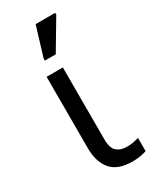

<svg xmlns="http://www.w3.org/2000/svg" viewBox="-202 -834 735 901"><g transform="rotate(-30 166.0 -383.0)"><path d="M233 10Q154 10 118 -32.5Q82 -75 82 -150V-536H170V-147Q170 -98 191 -80.5Q212 -63 244 -63Q264 -63 279.5 -66Q295 -69 310 -73V-2Q297 3 278 6.5Q259 10 233 10ZM113 -606V-618L161 -776H267V-766L172 -606Z"/></g></svg>

Font: Noto Sans Living
Style: Regular
Weight: 400
Designer: Monotype Design Team
Foundry: Monotype Imaging Inc.
Version: Version 2.013; ttfautohint (v1.8.4.7-5d5b)